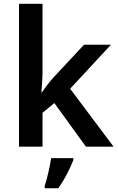

<svg xmlns="http://www.w3.org/2000/svg" viewBox="-20 -780 628 1021"><path d="M206.1 -759.8H81.1V0H206.1V-180.2L269 -231.9L437 0H584L353 -308.1L569.8 -542H426.8L267.1 -371.1C245.6 -347.2 218.8 -313 203.1 -289.1H200.2C202.6 -323.7 206.1 -364.3 206.1 -398.9ZM370.1 61H252C246.1 102.1 230 172.9 217.8 208V221.2H290C307.1 196.3 323.2 170.4 337.4 142.6C351.6 114.7 362.8 90.8 370.1 70.8Z"/></svg>

Font: Noto Reveo Sans
Style: Regular
Weight: 600
Designer: Monotype Design Team
Foundry: Monotype Imaging Inc.
Version: Version 2.007